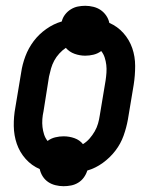

<svg xmlns="http://www.w3.org/2000/svg" viewBox="-20 -591 540 662"><path d="M199 51Q185 51 171 47.5Q157 44 146 36.5Q135 29 127.5 17.5Q120 6 117 -8Q89 -20 68.5 -43Q48 -66 38 -95Q28 -124 27.5 -156.5Q27 -189 33 -221L53 -341Q57 -369 67.5 -397Q78 -425 96 -449Q114 -473 139.5 -491Q165 -509 193 -517Q196 -530 204.5 -541Q213 -552 224.5 -559Q236 -566 248.5 -568.5Q261 -571 274 -571Q288 -571 302 -567.5Q316 -564 327 -556.5Q338 -549 346 -537.5Q354 -526 357 -512Q385 -500 405.5 -477Q426 -454 436 -425Q446 -396 446 -363.5Q446 -331 441 -299L421 -179Q416 -151 406 -123Q396 -95 377.5 -71Q359 -47 334 -29Q309 -11 281 -3Q277 10 269 21Q261 32 249.5 39Q238 46 225 48.5Q212 51 199 51ZM266 -94Q279 -102 289 -113.5Q299 -125 306.5 -138Q314 -151 318 -165Q322 -179 324 -193L344 -313Q346 -326 347 -340Q348 -354 346.5 -367Q345 -380 341 -392.5Q337 -405 329 -415Q317 -406 302.5 -402.5Q288 -399 274 -399Q255 -399 237 -405.5Q219 -412 207 -426Q195 -418 184.5 -406.5Q174 -395 167 -382Q160 -369 156 -355Q152 -341 149 -327L130 -207Q127 -194 126 -180Q125 -166 126.5 -153Q128 -140 132 -127.5Q136 -115 144 -105Q156 -114 170.5 -117.5Q185 -121 199 -121Q219 -121 237 -114.5Q255 -108 266 -94Z"/></svg>

Font: Iosevka SS04 Semibold
Style: Italic
Weight: 600
Italic angle: -9°
Monospace: yes
Designer: Belleve Invis
Foundry: Belleve Invis
Version: Version 19.0.0; ttfautohint (v1.8.4)